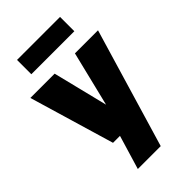

<svg xmlns="http://www.w3.org/2000/svg" viewBox="-299 -861 1171 1171"><g transform="rotate(-45 286.0 -276.0)"><path d="M157.5 0 -5.5 -550H204L292 -194.5L379 -550H578L349 220H151.5L217.5 0ZM101 -648V-771.5H472V-648Z"/></g></svg>

Font: Encode Sans Semi Condensed Black
Style: Regular
Weight: 900
Width: 4
Designer: Multiple Designers
Foundry: Impallari Type
Version: Version 3.000; ttfautohint (v1.8.3) -l 8 -r 50 -G 200 -x 14 